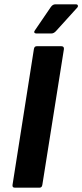

<svg xmlns="http://www.w3.org/2000/svg" viewBox="-20 -869 381 889"><path d="M49 0Q36 0 38 -13L137 -642Q139 -655 150 -655H264Q277 -655 276 -642L176 -13Q174 0 163 0ZM148 -714Q141 -714 139 -718.5Q137 -723 142 -729L215 -836Q224 -849 236 -849H331Q339 -849 340.5 -843.5Q342 -838 337 -833L241 -727Q230 -714 218 -714Z"/></svg>

Font: Sofia Sans ExtraBold
Style: Italic
Weight: 800
Italic angle: -9°
Designer: Botio Nikoltchev, Ani Petrova
Foundry: lettersoup
Version: Version 4.100; ttfautohint (v1.8.4.7-5d5b)